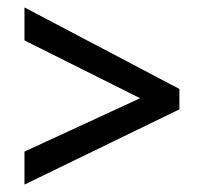

<svg xmlns="http://www.w3.org/2000/svg" viewBox="-20 -583 551 518"><path d="M46 -174 358 -318 46 -474V-563L464 -343V-288L46 -85Z"/></svg>

Font: Noto Sans Gurmukhi UI SemiCondensed Medium
Style: Regular
Weight: 500
Width: 4
Designer: Jelle Bosma - Monotype Design Team
Foundry: Monotype Imaging Inc.
Version: Version 2.004; ttfautohint (v1.8.4.7-5d5b)